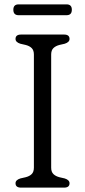

<svg xmlns="http://www.w3.org/2000/svg" viewBox="-20 -858 389 878"><path d="M214 -91.5Q214 -72 224.2 -62Q234.5 -52 252 -47.5L276 -42Q298 -35 298 -20Q298 0 273 0H76.5Q51 0 51 -20Q51 -35 73 -42L97 -47.5Q115 -52 125 -62Q135 -72 135 -91.5V-608.5Q135 -628 125 -638Q115 -648 97 -652.5L73 -658Q51 -665 51 -680Q51 -700 76.5 -700H273Q298 -700 298 -680Q298 -665 276 -658L252 -652.5Q234.5 -648 224.2 -638Q214 -628 214 -608.5ZM41 -813.5Q41 -838 65 -838H284.5Q308.5 -838 308.5 -813.5Q308.5 -788.5 284.5 -788.5H65Q41 -788.5 41 -813.5Z"/></svg>

Font: Fraunces 9pt S100 Light
Style: Regular
Weight: 300
Version: Version 1.000; ttfautohint (v1.8.3)